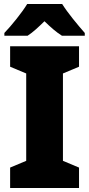

<svg xmlns="http://www.w3.org/2000/svg" viewBox="-20 -947 448 967"><path d="M293 -927H117C92 -885 36 -816 2 -781V-767H119C148 -786 172 -809 204 -840C236 -809 262 -786 292 -767H407V-781C371 -822 321 -882 293 -927ZM378 0V-103L297 -137V-577L378 -611V-714H31V-611L112 -577V-137L31 -103V0Z"/></svg>

Font: Noto Sans Telugu SemiCondensed Black
Style: Regular
Weight: 900
Width: 4
Designer: Jelle Bosma - Monotype Design Team
Foundry: Monotype Imaging Inc.
Version: Version 2.005